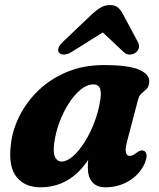

<svg xmlns="http://www.w3.org/2000/svg" viewBox="-20 -744 644 776"><path d="M493.5 -172Q485.5 -141.5 488.8 -127.8Q492 -114 504 -114Q512 -114 518.2 -117.5Q524.5 -121 534 -128Q550.5 -140.5 562.5 -134Q581.5 -123.5 564.5 -83Q545 -39.5 502 -13.2Q459 13 405.5 13Q371 13 353 -8Q335 -29 335 -66Q335 -82.5 336.5 -98Q263 13 143 13Q81 13 47.2 -28.5Q13.5 -70 23.5 -156.5Q29.5 -216.5 58.2 -274.2Q87 -332 135.5 -378.8Q184 -425.5 250.8 -453.2Q317.5 -481 400 -481Q501.5 -481 544.2 -461.5Q587 -442 583 -410.5Q581 -392.5 571.8 -383.8Q562.5 -375 552.5 -366.5Q542.5 -358 538 -341.5ZM199 -165Q194 -124 203.2 -107.5Q212.5 -91 229 -91Q250 -91 274.2 -112Q298.5 -133 321.5 -169Q344.5 -205 361.8 -250.5Q379 -296 386 -344.5Q394.5 -403 358 -403Q332 -403 306 -381.8Q280 -360.5 257.8 -325.8Q235.5 -291 220 -249Q204.5 -207 199 -165ZM269.5 -534Q252 -523.5 238.8 -523.5Q225.5 -523.5 218.5 -531Q213 -537.5 216 -549Q219 -560.5 234 -574.5L351 -686Q370.5 -704 387.2 -713.8Q404 -723.5 424.5 -723.5Q445 -723.5 456.5 -713.8Q468 -704 477.5 -686L537 -574.5Q544.5 -560.5 540.8 -549Q537 -537.5 528 -531Q517.5 -523.5 504 -523.5Q490.5 -523.5 479.5 -534L395.5 -613Z"/></svg>

Font: Fraunces 9pt S050
Style: Bold Italic
Weight: 700
Italic angle: -16°
Version: Version 1.000; ttfautohint (v1.8.3)